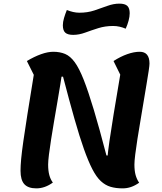

<svg xmlns="http://www.w3.org/2000/svg" viewBox="-20 -1011 890 1057"><path d="M655 26Q618 26 589 17.5Q560 9 535.5 -13.5Q511 -36 488.5 -79.5Q466 -123 442 -190.5Q418 -258 390 -356.5Q362 -455 327 -589H274L273 -726Q310 -726 338.5 -714Q367 -702 391.5 -668.5Q416 -635 441 -571.5Q466 -508 496.5 -406.5Q527 -305 566 -155L653 -154ZM180 26Q135 26 114 3Q93 -20 93 -71Q93 -98 96.5 -136Q100 -174 108.5 -233.5Q117 -293 131 -382Q145 -471 166 -599L128 -675Q168 -699 205.5 -712.5Q243 -726 274 -726Q328 -726 328 -660Q328 -650 323.5 -619.5Q319 -589 312 -545.5Q305 -502 296 -450Q287 -398 278 -345Q269 -292 261.5 -244.5Q254 -197 249.5 -160.5Q245 -124 245 -105Q245 -71 251.5 -47Q258 -23 271 -6Q227 26 180 26ZM655 26Q609 26 588.5 3Q568 -20 568 -72Q568 -99 571 -137Q574 -175 582.5 -234Q591 -293 605.5 -382Q620 -471 642 -600L605 -675Q644 -700 681 -713Q718 -726 749 -726Q803 -726 803 -661Q803 -651 798.5 -620.5Q794 -590 786.5 -546Q779 -502 770.5 -450Q762 -398 753 -345.5Q744 -293 736.5 -245Q729 -197 724.5 -160.5Q720 -124 720 -105Q720 -71 726.5 -47.5Q733 -24 746 -5Q723 11 701 18.5Q679 26 655 26ZM383 -819Q353 -819 339.5 -831Q326 -843 326 -872Q326 -890 332.5 -912Q339 -934 348 -956Q365 -949 382.5 -945Q400 -941 417 -941Q462 -941 499.5 -953.5Q537 -966 571 -978.5Q605 -991 637 -991Q668 -991 681 -978.5Q694 -966 694 -938Q694 -920 688 -897.5Q682 -875 672 -853Q656 -860 638.5 -864Q621 -868 603 -868Q559 -868 521 -856Q483 -844 449 -831.5Q415 -819 383 -819Z"/></svg>

Font: Lemonada Medium
Style: Regular
Weight: 500
Designer: Mohamed Gaber (Arabic), Eduardo Tunni (Latin)
Foundry: Kief Type Foundry
Version: Version 4.004; ttfautohint (v1.8.2)